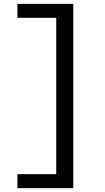

<svg xmlns="http://www.w3.org/2000/svg" viewBox="-20 -875 540 990"><path d="M69.8 -855H357.9V95.2H69.8V22.9H270V-783.2H69.8Z"/></svg>

Font: BIZ UDMincho
Style: Bold
Weight: 700
Monospace: yes
Designer: TypeBank Co., Ltd.
Foundry: Morisawa Inc.
Version: Version 1.06